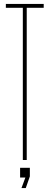

<svg xmlns="http://www.w3.org/2000/svg" viewBox="-20 -820 254 984"><path d="M97 0V-780H10V-800H204V-780H117V0ZM90 144 110 90H83V40H133V84L112 144Z"/></svg>

Font: Big Shoulders Display SC Thin
Style: Regular
Weight: 100
Designer: Patric King
Foundry: XO Type Co
Version: Version 2.002